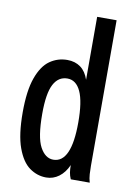

<svg xmlns="http://www.w3.org/2000/svg" viewBox="-79 -718 533 778"><g transform="rotate(10 187.5 -328.5)"><path d="M166 10Q129 10 97.5 -12.5Q66 -35 46.5 -88.5Q27 -142 27 -234Q27 -323 46 -376Q65 -429 97 -451.5Q129 -474 169 -474Q201 -474 223.5 -457.5Q246 -441 257 -408V-667H337V-68Q337 -51 338 -34Q339 -17 344 0H266Q260 -14 258 -26.5Q256 -39 256 -57Q242 -25 218.5 -7.5Q195 10 166 10ZM182 -66Q256 -66 256 -232Q256 -318 237 -359Q218 -400 182 -400Q145 -400 125.5 -363Q106 -326 106 -242Q106 -145 127.5 -105.5Q149 -66 182 -66Z"/></g></svg>

Font: Inconsolata Condensed SemiBold
Style: Regular
Weight: 600
Width: 3
Monospace: yes
Designer: Raph Levien, Cyreal, Brenton Simpson
Foundry: Raph Levien, Cyreal, Google
Version: Version 3.100; ttfautohint (v1.8.4.7-5d5b)